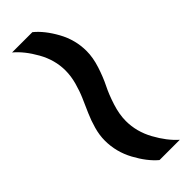

<svg xmlns="http://www.w3.org/2000/svg" viewBox="3 -658 722 722"><g transform="rotate(45 363.5 -297.0)"><path d="M24.9 -189.9V-297.9Q53.7 -333.5 106.7 -362.8Q159.7 -392.1 219.2 -392.1Q253.9 -392.1 293.7 -379.2Q333.5 -366.2 363.8 -351.1Q394 -335.9 434.3 -323Q474.6 -310.1 509.8 -310.1Q566.4 -310.1 618.9 -338.9Q671.4 -367.7 703.1 -403.8V-295.9Q673.3 -260.3 619.6 -231.2Q565.9 -202.1 505.9 -202.1Q477.1 -202.1 446.5 -210.7Q416 -219.2 388.9 -231.2Q361.8 -243.2 334.5 -255.1Q307.1 -267.1 275.9 -275.6Q244.6 -284.2 214.8 -284.2Q158.7 -284.2 106.7 -254.9Q54.7 -225.6 24.9 -189.9Z"/></g></svg>

Font: Archivo Expanded
Style: Bold
Weight: 700
Width: 7
Designer: Hector Gatti
Foundry: Omnibus-Type
Version: Version 2.001